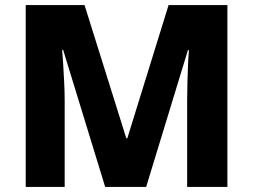

<svg xmlns="http://www.w3.org/2000/svg" viewBox="-20 -734 994 754"><path d="M393 0 228 -538H224Q226 -517 228 -484Q230 -451 232 -412Q234 -373 234 -336V0H81V-714H312L476 -191H480L642 -714H873V0H715V-339Q715 -373 716 -411Q717 -449 718.5 -482.5Q720 -516 722 -537H718L554 0Z"/></svg>

Font: Noto Sans Khmer UI ExtraBold
Style: Regular
Weight: 800
Designer: Danh Hong and the Monotype Design Team
Foundry: Monotype Imaging Inc.
Version: Version 2.002; ttfautohint (v1.8.4.7-5d5b)